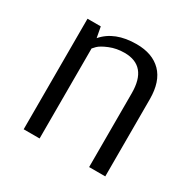

<svg xmlns="http://www.w3.org/2000/svg" viewBox="-121 -631 753 752"><g transform="rotate(30 256.0 -255.0)"><path d="M75 0V-500H135L144 -452Q194 -510 292 -510Q364 -510 404 -469.5Q444 -429 444 -349V0H371V-334Q371 -457 268 -457Q232 -457 201.5 -444.5Q171 -432 159 -420L147 -407V0Z"/></g></svg>

Font: Arsenal
Style: Regular
Weight: 400
Designer: Andrij Shevchenko
Foundry: Stairsfor
Version: Version 2.001;PS 002.001;hotconv 1.0.88;makeotf.lib2.5.64775